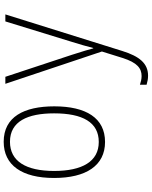

<svg xmlns="http://www.w3.org/2000/svg" viewBox="89 -668 822 1040"><g transform="rotate(-90 500.0 -148.0)"><path d="M251 10C381 10 444 -93 444 -265C444 -429 387 -539 252 -539C125 -539 56 -440 56 -266C56 -93 123 10 251 10ZM610 243C677 243 715 196 744 103L942 -530H904L793 -169C780 -126 769 -91 760 -54H758C751 -80 743 -108 723 -170L604 -530H566L741 -7L706 105C681 184 650 208 608 208C592 208 576 204 561 199V235C578 240 593 243 610 243ZM251 -24C145 -24 94 -114 94 -266C94 -419 147 -505 252 -505C363 -505 406 -409 406 -266C406 -112 358 -24 251 -24Z"/></g></svg>

Font: Noto Sans Mono ExtraCondensed ExtraLight
Style: Regular
Weight: 200
Width: 2
Designer: Monotype Design Team
Foundry: Monotype Imaging Inc.
Version: Version 2.014